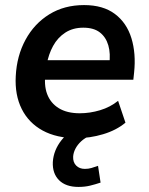

<svg xmlns="http://www.w3.org/2000/svg" viewBox="-20 -534 588 756"><path d="M282 10Q203 10 148 -20Q93 -50 65.5 -105Q38 -160 42 -234Q46 -314 80.5 -377.5Q115 -441 174 -477.5Q233 -514 311 -514Q386 -514 432.5 -479Q479 -444 497.5 -383.5Q516 -323 508 -248L505 -220H138L149 -297H426L410 -279Q416 -323 406.5 -355.5Q397 -388 373 -406.5Q349 -425 308 -425Q267 -425 237 -405.5Q207 -386 189 -353Q171 -320 164 -280L160 -252Q152 -200 165.5 -164Q179 -128 211.5 -108Q244 -88 294 -88Q334 -88 374 -100Q414 -112 445 -137L474 -51Q438 -21 386 -5.5Q334 10 282 10ZM289 202Q239 202 212.5 175.5Q186 149 188 104Q191 57 222.5 17.5Q254 -22 302 -43L335 0Q314 9 299.5 22.5Q285 36 277 51.5Q269 67 268 83Q267 105 280 118Q293 131 314 131Q328 131 340 127.5Q352 124 366 119L376 185Q355 192 334.5 197Q314 202 289 202Z"/></svg>

Font: Nunitoga
Style: Bold Italic
Weight: 700
Italic angle: -9°
Designer: Vernon Adams
Foundry: Vernon Adams
Version: Version 1.0